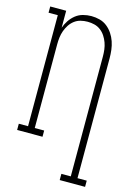

<svg xmlns="http://www.w3.org/2000/svg" viewBox="-140 -816 780 1104"><g transform="rotate(15 250.0 -264.0)"><path d="M330 215V178H386V-535Q386 -556 383.5 -576.5Q381 -597 374 -616.5Q367 -636 355.5 -653.5Q344 -671 327.5 -683.5Q311 -696 291 -701Q271 -706 250 -706Q229 -706 209 -701Q189 -696 172.5 -683.5Q156 -671 144.5 -653.5Q133 -636 126 -616.5Q119 -597 116.5 -576.5Q114 -556 114 -535V-37H170V0H19V-37H74V-698H19V-735H114V-634Q122 -657 136 -678Q150 -699 169.5 -714.5Q189 -730 213.5 -736.5Q238 -743 263 -743Q288 -743 312.5 -736.5Q337 -730 356.5 -714.5Q376 -699 390 -678Q404 -657 412 -633.5Q420 -610 423 -585Q426 -560 426 -535V178H481V215Z"/></g></svg>

Font: Iosevka Curly Slab Extralight
Style: Regular
Weight: 200
Monospace: yes
Designer: Belleve Invis
Foundry: Belleve Invis
Version: Version 22.1.2; ttfautohint (v1.8.4)